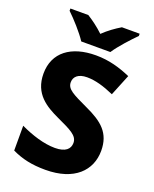

<svg xmlns="http://www.w3.org/2000/svg" viewBox="-170 -1025 902 1128"><g transform="rotate(20 281.5 -460.5)"><path d="M196 -771H378C407 -816 468 -882 503 -917V-931H392C357 -910 320 -884 286 -851C251 -884 217 -909 182 -931H70V-917C108 -881 167 -816 196 -771ZM526 -207C526 -318 464 -369 357 -418C259 -464 220 -482 220 -525C220 -560 247 -585 301 -585C353 -585 407 -569 471 -541L525 -674C458 -703 389 -724 306 -724C152 -724 52 -651 52 -518C52 -391 139 -341 223 -302C309 -262 357 -241 357 -195C357 -157 330 -130 264 -130C195 -130 117 -155 45 -189V-34C108 -4 170 10 255 10C436 10 526 -84 526 -207Z"/></g></svg>

Font: Noto Sans Gurmukhi ExtraBold
Style: Regular
Weight: 800
Designer: Jelle Bosma - Monotype Design Team
Foundry: Monotype Imaging Inc.
Version: Version 2.004